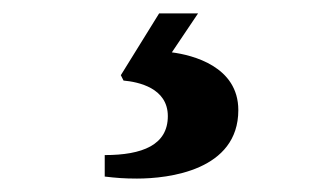

<svg xmlns="http://www.w3.org/2000/svg" viewBox="-20 -20 470 286"><path d="M136 211V243C153 245 165 246 184 246C231 246 335 234 335 144C335 79 267 62 236 58L275 0H217L160 92L164 100C186 102 230 111 230 153C230 196 192 211 136 211Z"/></svg>

Font: Heuristica
Style: Bold
Weight: 700
Version: Version 1.0.1